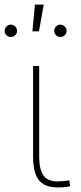

<svg xmlns="http://www.w3.org/2000/svg" viewBox="-62 -818 357 842"><path d="M109.9 -528.3V-128.4Q110.4 -74.7 128.7 -48.6Q147 -22.5 189.5 -22.5Q210.9 -22.5 241.7 -26.9L246.1 -2Q230 3.9 190.9 3.9Q133.3 3.9 108.4 -28.1Q83.5 -60.1 83 -128.9V-528.3ZM91.3 -797.9H129.9L108.9 -680.7H80.1ZM-41.5 -682.6Q-41.5 -693.8 -33.7 -701.9Q-25.9 -710 -14.6 -710Q-3.4 -710 4.6 -701.9Q12.7 -693.8 12.7 -682.6Q12.7 -671.4 4.6 -663.6Q-3.4 -655.8 -14.6 -655.8Q-25.9 -655.8 -33.7 -663.6Q-41.5 -671.4 -41.5 -682.6ZM175.8 -682.6Q175.8 -693.8 183.6 -701.9Q191.4 -710 202.6 -710Q213.9 -710 221.9 -701.9Q230 -693.8 230 -682.6Q230 -671.4 221.9 -663.6Q213.9 -655.8 202.6 -655.8Q191.4 -655.8 183.6 -663.6Q175.8 -671.4 175.8 -682.6Z"/></svg>

Font: Roboto Thin
Style: Regular
Weight: 250
Designer: Google
Version: Version 2.134; 2016